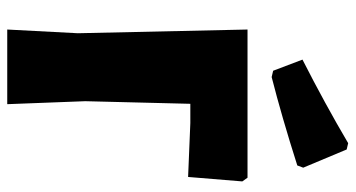

<svg xmlns="http://www.w3.org/2000/svg" viewBox="-240 -718 958 517"><g transform="rotate(90 238.5 -459.0)"><path d="M365 -918 382 -914 431 -797 425 -781Q293 -739 187 -712L170 -716L140 -795Q258 -855 365 -918ZM458 -647 468 -633 456 -487 311 -493H259L252 -210L260 0H59L69 -190L59 -647Z"/></g></svg>

Font: Alegreya Sans Black
Style: Regular
Weight: 900
Designer: Juan Pablo del Peral
Foundry: Huerta Tipografica
Version: Version 2.007